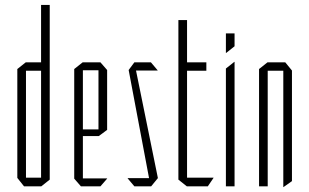

<svg xmlns="http://www.w3.org/2000/svg" viewBox="-20 -753 1249 776"><path d="M180 -468 146 -501V-733H181V-468ZM85 -467V-501H152L181 -468V-467ZM77 0 50 -34V-35H146V0ZM50 -35V-474L84 -501H85V-35ZM146 0V-467H181V-27L147 0Z M307 0 280 -31V-32H413V-31L386 0ZM280 -32V-474L314 -501H315V-32ZM315 -203V-230H378V-203ZM315 -469V-501H386L413 -470V-469ZM378 -203V-469H413V-228L379 -203Z M527 -468 523 -501H590L617 -469V-468ZM583 -30 500 -470 523 -501 618 -34V-33ZM523 0 496 -32V-33H618L591 0Z M701 -467V-672H736V-501L702 -467ZM702 -467 736 -501H814V-467ZM735 0 701 -27V-467H736V0ZM736 0V-35H843V-34L820 0Z M893 0V-476L927 -503H928V0ZM893 -539V-618H928V-566L894 -539Z M1027 0V-474L1061 -501H1062V0ZM1125 3V-467H1160V-21L1126 3ZM1062 -467V-501H1133L1160 -468V-467Z"/></svg>

Font: Foldit ExtraLight
Style: Regular
Weight: 250
Version: Version 1.003